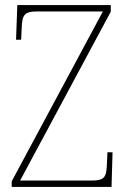

<svg xmlns="http://www.w3.org/2000/svg" viewBox="-20 -734 499 754"><path d="M26 0H418L422 -136H402L400 -93C398 -39 392 -25 340 -25H59L415 -688V-714H48L43 -578H63L65 -620C67 -675 74 -689 126 -689H384L26 -22Z"/></svg>

Font: Noto Serif SemiCondensed Thin
Style: Regular
Weight: 100
Width: 4
Designer: Monotype Design Team
Foundry: Monotype Imaging Inc.
Version: Version 2.015